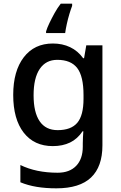

<svg xmlns="http://www.w3.org/2000/svg" viewBox="-20 -786 661 1046"><path d="M268 -549Q320 -549 362 -529Q404 -509 433 -469H438L450 -539H538V6Q538 122 476 181Q414 240 287 240Q229 240 180.5 232Q132 224 91 207V113Q177 155 294 155Q359 155 395 117.5Q431 80 431 13V-5Q431 -18 432 -39Q433 -60 434 -71H430Q402 -29 361.5 -9.5Q321 10 268 10Q166 10 109 -63.5Q52 -137 52 -269Q52 -399 109.5 -474Q167 -549 268 -549ZM292 -460Q230 -460 196.5 -410.5Q163 -361 163 -267Q163 -174 196 -125.5Q229 -77 294 -77Q367 -77 401 -117Q435 -157 435 -248V-268Q435 -371 400.5 -415.5Q366 -460 292 -460ZM373 -754Q366 -736 358 -709.5Q350 -683 344 -655.5Q338 -628 335 -606H231V-615Q237 -635 249.5 -661Q262 -687 277.5 -715Q293 -743 311 -766H373Z"/></svg>

Font: Noto Sans Javanese Medium
Style: Regular
Weight: 500
Version: Version 2.004